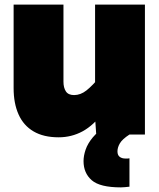

<svg xmlns="http://www.w3.org/2000/svg" viewBox="-20 -583 690 832"><path d="M255 -563V-229Q255 -203 265.5 -187Q276 -171 301 -171Q329 -171 354.5 -191Q380 -211 416 -254L430 -99Q386 -40 338 -14Q290 12 234 12Q169 12 125.5 -13.5Q82 -39 60.5 -87Q39 -135 39 -201V-563ZM608 -563V0H397L392 -72V-563ZM541 226Q531 227 521.5 228Q512 229 504 229Q413 229 377.5 198Q342 167 342 115Q342 92 351 65.5Q360 39 382 12.5Q404 -14 442 -37L541 0Q510 20 499.5 38Q489 56 489 73Q489 89 498.5 96.5Q508 104 524 104Q529 104 533 104Q537 104 541 103Z"/></svg>

Font: Azeret Mono Thin Black
Style: Regular
Weight: 900
Version: Version 1.002